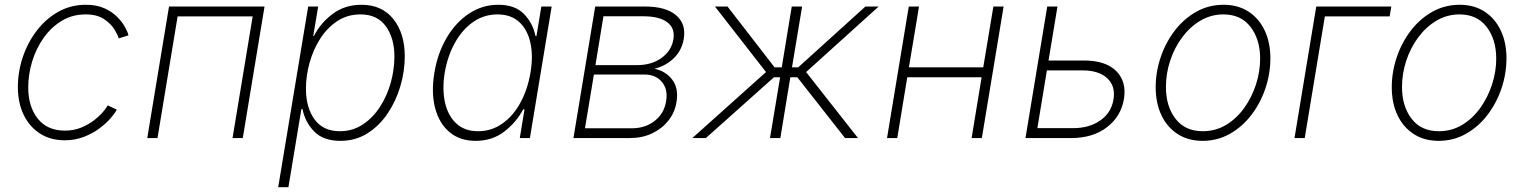

<svg xmlns="http://www.w3.org/2000/svg" viewBox="-20 -573 6328 797"><path d="M248.5 9.3Q189.5 9.3 145.8 -18.8Q102.1 -46.9 78.1 -96.7Q54.2 -146.5 54.2 -211.9Q54.2 -275.4 74.7 -336.2Q95.2 -397 132.8 -446Q170.4 -495.1 222.2 -524.2Q273.9 -553.2 336.4 -553.2Q380.4 -553.2 412.4 -539.1Q444.3 -524.9 465.6 -503.7Q486.8 -482.4 498.5 -461.4Q510.3 -440.4 513.2 -426.3L472.7 -413.6Q469.7 -426.8 455.3 -450.4Q440.9 -474.1 411.9 -493.7Q382.8 -513.2 335.4 -513.2Q280.3 -513.2 236.3 -486.6Q192.4 -460 161.1 -415.8Q129.9 -371.6 113.5 -317.9Q97.2 -264.2 97.2 -210Q97.2 -130.4 136.7 -80.6Q176.3 -30.8 249.5 -30.8Q286.1 -30.8 316.7 -43.2Q347.2 -55.7 370.4 -73.7Q393.6 -91.8 408 -108.9Q422.4 -126 427.2 -135.7L464.8 -117.7Q457.5 -103.5 439.2 -82.3Q420.9 -61 392.8 -40Q364.7 -19 328.4 -4.9Q292 9.3 248.5 9.3Z M1078.1 -545.9 987.8 0H945.3L1028.8 -504.9H717.3L633.8 0H591.3L681.6 -545.9Z M1134.8 204.1 1259.3 -545.9H1300.8L1280.3 -423.8H1283.2Q1310.5 -477.5 1361.1 -515.4Q1411.6 -553.2 1480.5 -553.2Q1565.4 -553.2 1612.8 -493.9Q1660.2 -434.6 1660.2 -338.9Q1660.2 -276.9 1641.8 -214.8Q1623.5 -152.8 1588.9 -101.6Q1554.2 -50.3 1504.9 -19.3Q1455.6 11.7 1393.1 11.7Q1321.8 11.7 1283.9 -27.6Q1246.1 -66.9 1235.8 -120.1H1231L1177.2 204.1ZM1390.6 -28.3Q1443.8 -28.3 1485.8 -56.2Q1527.8 -84 1557.4 -129.6Q1586.9 -175.3 1602.1 -230Q1617.2 -284.7 1617.2 -337.9Q1617.2 -415 1581.5 -464.1Q1545.9 -513.2 1476.6 -513.2Q1422.4 -513.2 1380.4 -485.6Q1338.4 -458 1309.3 -412.6Q1280.3 -367.2 1265.1 -312.7Q1250 -258.3 1250 -204.6Q1250 -126 1285.9 -77.1Q1321.8 -28.3 1390.6 -28.3Z M1954.1 11.7Q1888.7 11.7 1845.7 -24.7Q1802.7 -61 1786.1 -125Q1769.5 -189 1783.2 -271.5Q1796.9 -353.5 1834.7 -417.2Q1872.6 -481 1927.7 -517.1Q1982.9 -553.2 2048.3 -553.2Q2118.2 -553.2 2155.3 -514.6Q2192.4 -476.1 2202.6 -423.8H2207L2227.1 -545.9H2270L2179.7 0H2137.7L2157.2 -119.1H2151.9Q2124 -66.4 2074 -27.3Q2023.9 11.7 1954.1 11.7ZM1964.8 -28.3Q2020.5 -28.3 2065.4 -60.1Q2110.4 -91.8 2140.4 -147Q2170.4 -202.1 2182.1 -272Q2193.8 -341.3 2181.6 -396Q2169.4 -450.7 2135 -481.9Q2100.6 -513.2 2044.9 -513.2Q1988.8 -513.2 1943.6 -481.4Q1898.4 -449.7 1868.2 -395Q1837.9 -340.3 1826.2 -272Q1814.9 -203.1 1827.1 -147.9Q1839.4 -92.8 1874 -60.5Q1908.7 -28.3 1964.8 -28.3Z M2360.4 0 2450.7 -545.9H2657.7Q2743.7 -545.9 2786.1 -510Q2828.6 -474.1 2818.4 -412.1Q2810.5 -364.3 2777.6 -332Q2744.6 -299.8 2696.8 -287.6Q2743.7 -277.8 2770.8 -241.9Q2797.9 -206.1 2788.1 -148.9Q2781.2 -106 2754.4 -72.3Q2727.5 -38.6 2686.8 -19.3Q2646 0 2595.7 0ZM2408.2 -40.5H2602.5Q2658.7 -40.5 2697.8 -71.3Q2736.8 -102.1 2745.1 -152.8Q2753.4 -201.7 2727.8 -232.7Q2702.1 -263.7 2653.8 -263.7H2445.3ZM2451.7 -302.7H2624.5Q2684.6 -302.7 2725.8 -332.3Q2767.1 -361.8 2775.4 -410.2Q2782.7 -455.6 2750 -480.5Q2717.3 -505.4 2650.9 -505.4H2484.9Z M2854 0 3159.7 -273.9 2947.8 -545.9H3000L3195.3 -293.5H3225.1L3266.6 -545.9H3309.6L3267.6 -293.5H3293.5L3572.3 -545.9H3627.4L3326.2 -273.9L3541.5 0H3487.8L3289.6 -252.4H3260.7L3219.2 0H3176.3L3218.3 -252.4H3192.9L2910.2 0Z M3794.9 -545.9 3752.9 -293.5H4061.5L4103.5 -545.9H4146L4055.7 0H4013.2L4054.7 -252.4H3746.1L3704.6 0H3662.1L3752.4 -545.9Z M4332.5 -321.8H4480Q4570.3 -321.8 4613.8 -277.8Q4657.2 -233.9 4645.5 -161.6Q4633.3 -89.8 4575 -44.9Q4516.6 0 4426.8 0H4236.8L4327.1 -545.9H4369.6ZM4325.7 -280.8 4286.1 -41H4433.6Q4502 -41 4547.6 -73.2Q4593.3 -105.5 4602.1 -160.2Q4611.3 -215.3 4576.4 -248Q4541.5 -280.8 4473.1 -280.8Z M4971.7 11.7Q4912.1 11.7 4868.4 -16.6Q4824.7 -44.9 4801 -95Q4777.3 -145 4777.3 -210.9Q4777.3 -273.9 4797.9 -335Q4818.4 -396 4856 -445.3Q4893.6 -494.6 4945.3 -523.9Q4997.1 -553.2 5059.6 -553.2Q5118.7 -553.2 5162.1 -525.1Q5205.6 -497.1 5229.5 -447Q5253.4 -397 5253.4 -331.1Q5253.4 -267.6 5232.9 -206.5Q5212.4 -145.5 5174.8 -96.2Q5137.2 -46.9 5085.4 -17.6Q5033.7 11.7 4971.7 11.7ZM4972.7 -28.3Q5026.4 -28.3 5070.1 -54.9Q5113.8 -81.5 5145.3 -125.7Q5176.8 -169.9 5193.8 -223.1Q5210.9 -276.4 5210.9 -329.6Q5210.9 -409.2 5171.1 -461.2Q5131.3 -513.2 5058.6 -513.2Q5006.8 -513.2 4963.1 -487.3Q4919.4 -461.4 4887.2 -418Q4855 -374.5 4837.4 -321Q4819.8 -267.6 4819.8 -211.9Q4819.8 -131.8 4859.6 -80.1Q4899.4 -28.3 4972.7 -28.3Z M5755.4 -545.9 5748.5 -504.9H5479.5L5396 0H5353.5L5443.8 -545.9Z M5951.7 11.7Q5892.1 11.7 5848.4 -16.6Q5804.7 -44.9 5781 -95Q5757.3 -145 5757.3 -210.9Q5757.3 -273.9 5777.8 -335Q5798.3 -396 5835.9 -445.3Q5873.5 -494.6 5925.3 -523.9Q5977.1 -553.2 6039.6 -553.2Q6098.6 -553.2 6142.1 -525.1Q6185.5 -497.1 6209.5 -447Q6233.4 -397 6233.4 -331.1Q6233.4 -267.6 6212.9 -206.5Q6192.4 -145.5 6154.8 -96.2Q6117.2 -46.9 6065.4 -17.6Q6013.7 11.7 5951.7 11.7ZM5952.6 -28.3Q6006.3 -28.3 6050 -54.9Q6093.8 -81.5 6125.2 -125.7Q6156.7 -169.9 6173.8 -223.1Q6190.9 -276.4 6190.9 -329.6Q6190.9 -409.2 6151.1 -461.2Q6111.3 -513.2 6038.6 -513.2Q5986.8 -513.2 5943.1 -487.3Q5899.4 -461.4 5867.2 -418Q5835 -374.5 5817.4 -321Q5799.8 -267.6 5799.8 -211.9Q5799.8 -131.8 5839.6 -80.1Q5879.4 -28.3 5952.6 -28.3Z"/></svg>

Font: Inter Extra Light
Style: Italic
Weight: 200
Italic angle: -9.39999°
Designer: Rasmus Andersson
Foundry: rsms
Version: Version 4.000;git-3c8e0fc